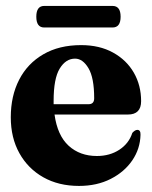

<svg xmlns="http://www.w3.org/2000/svg" viewBox="-20 -602 500 632"><path d="M444.5 -269Q444.5 -225 401 -225H159.5Q169 -156 206 -122.2Q243 -88.5 299 -88.5Q341.5 -88.5 373 -109.2Q404.5 -130 415.5 -164.5Q424.5 -174.5 432 -174.5Q443 -174.5 442.5 -158.5Q441.5 -112.5 415.5 -74.2Q389.5 -36 344.2 -13Q299 10 240 10Q173 10 122.5 -18.5Q72 -47 43.8 -97.8Q15.5 -148.5 15.5 -216Q15.5 -286 43 -339.5Q70.5 -393 122.5 -423.2Q174.5 -453.5 247 -453.5Q307.5 -453.5 352 -429Q396.5 -404.5 420.5 -362.8Q444.5 -321 444.5 -269ZM156.5 -270Q156.5 -264 156.5 -259H271.5Q290 -259 290 -278.5Q290 -346 271.2 -377.5Q252.5 -409 227 -409Q196.5 -409 176.5 -376.2Q156.5 -343.5 156.5 -270ZM99.5 -547Q99.5 -582.5 125.5 -582.5H350.5Q377 -582.5 377 -547Q377 -511.5 350.5 -511.5H125.5Q99.5 -511.5 99.5 -547Z"/></svg>

Font: Fraunces 144pt S050
Style: Bold
Weight: 700
Version: Version 1.000; ttfautohint (v1.8.3)